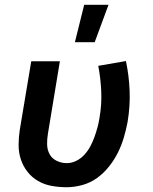

<svg xmlns="http://www.w3.org/2000/svg" viewBox="-20 -777 640 805"><path d="M260 8Q228 8 197 2.5Q166 -3 140 -18Q114 -33 95.5 -56.5Q77 -80 67.5 -108.5Q58 -137 58 -169Q58 -201 63 -233L111 -520H231L181 -217Q177 -194 177.5 -171.5Q178 -149 188 -130.5Q198 -112 218 -102.5Q238 -93 260 -93Q280 -93 299.5 -102.5Q319 -112 334 -128.5Q349 -145 359 -164Q369 -183 376 -202.5Q383 -222 388.5 -242Q394 -262 397 -282Q407 -338 404.5 -393.5Q402 -449 392 -501L508 -521Q521 -460 523.5 -396Q526 -332 515 -266Q509 -234 499.5 -201.5Q490 -169 475 -138.5Q460 -108 438 -80Q416 -52 388 -31.5Q360 -11 326 -1.5Q292 8 260 8ZM294 -600 333 -757H435L377 -600Z"/></svg>

Font: Iosevka Aile Oblique
Style: Bold
Weight: 700
Italic angle: -9°
Designer: Belleve Invis
Foundry: Belleve Invis
Version: Version 31.1.0; ttfautohint (v1.8.4)